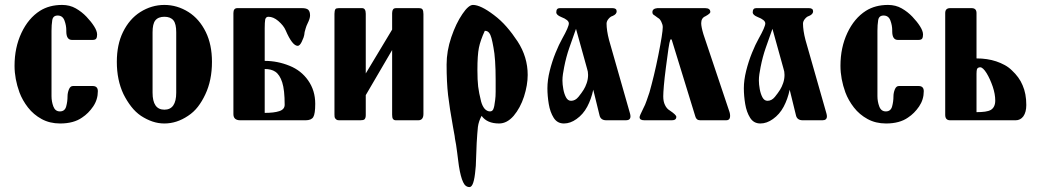

<svg xmlns="http://www.w3.org/2000/svg" viewBox="-20 -488 4216 779"><path d="M254 -97Q254 -111 259.5 -125Q265 -139 276 -139H356Q377 -139 377 -118Q377 -84 358 -56Q339 -28 313 -11Q279 13 224 13Q182 13 149 -5Q116 -23 93.5 -52Q71 -81 59 -113Q39 -168 39 -221Q39 -295 67 -354.5Q95 -414 142 -444Q180 -468 232 -468Q263 -468 287.5 -454Q312 -440 331 -420Q350 -400 362 -381Q374 -362 374 -348Q374 -337 370.5 -331.5Q367 -326 355 -326H272Q249 -326 249 -361Q249 -363 249 -365Q249 -385 241.5 -405Q234 -425 214 -425Q195 -425 192 -406Q189 -387 189 -363V-98Q189 -76 196.5 -56Q204 -36 223 -36Q243 -36 248.5 -56Q254 -76 254 -97Z M647 13Q622 13 598.5 5Q575 -3 552 -18Q530 -33 512.5 -55.5Q495 -78 481 -106Q454 -163 454 -237Q454 -307 479 -358Q505 -411 549 -439Q595 -468 647 -468Q699 -468 745 -439Q789 -411 815 -358Q840 -307 840 -237Q840 -162 813 -105Q800 -77 783 -55Q766 -33 743 -18Q697 13 647 13ZM647 -43Q695 -43 695 -112V-357Q695 -391 684 -405Q672 -420 647 -420Q622 -420 610 -405Q599 -391 599 -357V-112Q599 -43 647 -43Z M1259 -67Q1259 -26 1251 -13Q1243 0 1220 0H955Q927 0 927 -25V-435Q927 -455 943 -455H1205Q1224 -455 1231 -448Q1238 -441 1238 -425Q1238 -413 1228 -393Q1223 -383 1220.5 -374Q1218 -365 1216 -358Q1215 -345 1211.5 -335.5Q1208 -326 1204 -318Q1196 -302 1188 -302Q1166 -302 1139 -365Q1131 -384 1109 -403Q1089 -420 1069 -420Q1059 -420 1056 -409Q1055 -403 1054.5 -394.5Q1054 -386 1054 -374V-241Q1106 -241 1155 -221Q1202 -202 1230 -162Q1259 -121 1259 -67ZM1135 -63Q1135 -123 1125 -154Q1115 -185 1097 -197Q1081 -208 1054 -208V-30Q1092 -30 1113 -37Q1135 -44 1135 -63Z M1464 -190 1571 -368V-435Q1571 -444 1575 -450Q1578 -455 1588 -455H1678Q1691 -455 1694 -450Q1698 -444 1698 -431V-26Q1698 0 1677 0H1586Q1578 0 1574 -6Q1571 -11 1571 -23V-285L1464 -102V-21Q1464 -9 1459 -4Q1455 0 1442 0H1357Q1349 0 1346 -2Q1342 -5 1339 -9Q1337 -12 1337 -24V-432Q1337 -445 1341 -451Q1344 -455 1355 -455H1449Q1464 -455 1464 -432Z M2121 -184Q2121 -143 2106 -96Q2091 -50 2064 -18Q2037 13 2005 13Q1956 13 1934 -18Q1922 4 1919 27Q1918 38 1916.5 55Q1915 72 1914 93Q1913 106 1913 119.5Q1913 133 1912 145Q1911 157 1911 170.5Q1911 184 1909 200Q1903 271 1885 271Q1868 271 1859 251Q1849 230 1842 186Q1841 177 1839 163.5Q1837 150 1835 132Q1833 114 1830.5 99.5Q1828 85 1826 75Q1825 64 1822.5 52Q1820 40 1818 27Q1811 -12 1806 -44Q1801 -76 1798 -102Q1792 -155 1792 -226Q1792 -281 1811 -337Q1830 -393 1856 -431Q1881 -468 1899 -468Q1930 -468 1984 -427Q2012 -406 2035.5 -379Q2059 -352 2080 -320Q2121 -257 2121 -184ZM1991 -163Q1991 -251 1982 -296Q1978 -319 1974 -333.5Q1970 -348 1965 -354Q1959 -363 1947 -363Q1929 -324 1923 -294Q1917 -264 1917 -204Q1917 -163 1920 -137Q1923 -112 1932 -76Q1937 -58 1946 -47Q1956 -36 1968 -36Q1977 -36 1981 -44Q1986 -54 1989 -82Q1991 -96 1991 -116.5Q1991 -137 1991 -163Z M2268 13Q2241 13 2226.5 -10Q2212 -33 2206.5 -66Q2201 -99 2201 -130Q2201 -163 2210.5 -201Q2220 -239 2234 -273.5Q2248 -308 2261 -331Q2288 -379 2288 -393Q2288 -407 2257 -419Q2237 -427 2237 -438Q2237 -455 2251 -455H2465Q2482 -455 2482 -442Q2482 -430 2465 -423Q2457 -421 2449 -411.5Q2441 -402 2441 -392Q2441 -379 2443.5 -362Q2446 -345 2451 -326L2536 -28Q2538 -21 2538 -16Q2538 0 2520 0H2440Q2416 0 2412 -22L2387 -124Q2379 -86 2362.5 -55Q2346 -24 2319 -5Q2294 13 2268 13ZM2262 -161Q2262 -146 2265.5 -126.5Q2269 -107 2276.5 -93Q2284 -79 2297 -79Q2314 -79 2327 -95Q2340 -111 2348 -124Q2355 -135 2360.5 -151Q2366 -167 2366 -184Q2366 -198 2362 -209L2317 -371Q2302 -329 2289.5 -293Q2277 -257 2269 -216Q2266 -201 2264 -187.5Q2262 -174 2262 -161Z M2940 -33Q2944 -19 2941 -9Q2938 0 2926 0H2821Q2805 0 2801 -16L2705 -328H2700Q2696 -318 2692 -290Q2688 -262 2682 -216Q2676 -170 2673.5 -140.5Q2671 -111 2671 -97Q2671 -76 2678 -62Q2685 -47 2697 -40Q2724 -22 2724 -14Q2724 0 2706 0H2595Q2585 0 2580 -3Q2575 -6 2575 -13Q2575 -18 2590 -48Q2598 -63 2603.5 -79.5Q2609 -96 2615 -113Q2624 -145 2633 -182Q2642 -219 2651 -264Q2669 -354 2669 -378Q2669 -388 2663 -400Q2657 -412 2650 -415Q2643 -420 2638.5 -423.5Q2634 -427 2632 -428Q2627 -431 2627 -439Q2627 -453 2647 -455H2841Q2862 -455 2862 -439Q2862 -433 2842 -422Q2825 -415 2825 -394Q2825 -379 2834 -349Z M3065 13Q3038 13 3023.5 -10Q3009 -33 3003.5 -66Q2998 -99 2998 -130Q2998 -163 3007.5 -201Q3017 -239 3031 -273.5Q3045 -308 3058 -331Q3085 -379 3085 -393Q3085 -407 3054 -419Q3034 -427 3034 -438Q3034 -455 3048 -455H3262Q3279 -455 3279 -442Q3279 -430 3262 -423Q3254 -421 3246 -411.5Q3238 -402 3238 -392Q3238 -379 3240.5 -362Q3243 -345 3248 -326L3333 -28Q3335 -21 3335 -16Q3335 0 3317 0H3237Q3213 0 3209 -22L3184 -124Q3176 -86 3159.5 -55Q3143 -24 3116 -5Q3091 13 3065 13ZM3059 -161Q3059 -146 3062.5 -126.5Q3066 -107 3073.5 -93Q3081 -79 3094 -79Q3111 -79 3124 -95Q3137 -111 3145 -124Q3152 -135 3157.5 -151Q3163 -167 3163 -184Q3163 -198 3159 -209L3114 -371Q3099 -329 3086.5 -293Q3074 -257 3066 -216Q3063 -201 3061 -187.5Q3059 -174 3059 -161Z M3605 -97Q3605 -111 3610.5 -125Q3616 -139 3627 -139H3707Q3728 -139 3728 -118Q3728 -84 3709 -56Q3690 -28 3664 -11Q3630 13 3575 13Q3533 13 3500 -5Q3467 -23 3444.5 -52Q3422 -81 3410 -113Q3390 -168 3390 -221Q3390 -295 3418 -354.5Q3446 -414 3493 -444Q3531 -468 3583 -468Q3614 -468 3638.5 -454Q3663 -440 3682 -420Q3701 -400 3713 -381Q3725 -362 3725 -348Q3725 -337 3721.5 -331.5Q3718 -326 3706 -326H3623Q3600 -326 3600 -361Q3600 -363 3600 -365Q3600 -385 3592.5 -405Q3585 -425 3565 -425Q3546 -425 3543 -406Q3540 -387 3540 -363V-98Q3540 -76 3547.5 -56Q3555 -36 3574 -36Q3594 -36 3599.5 -56Q3605 -76 3605 -97Z M4144 -62Q4144 -33 4132 -16Q4120 0 4101 0H3835Q3815 0 3815 -22V-435Q3815 -455 3835 -455H3922Q3942 -455 3942 -435V-251Q3986 -251 4022 -239Q4040 -233 4056.5 -224Q4073 -215 4086 -202Q4100 -189 4111 -174Q4122 -159 4129 -142Q4144 -108 4144 -62ZM4018 -80Q4018 -106 4008 -136Q3997 -168 3983 -191Q3968 -215 3957 -215Q3948 -215 3944 -208Q3943 -205 3942.5 -200Q3942 -195 3942 -189V-33Q3962 -33 3976.5 -35Q3991 -37 4000 -42Q4018 -53 4018 -80Z"/></svg>

Font: Shafarik
Style: Regular
Weight: 400
Version: Version 1.001; ttfautohint (v1.8.4.7-5d5b)